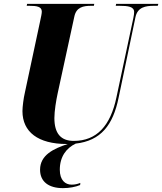

<svg xmlns="http://www.w3.org/2000/svg" viewBox="-20 -734 838 992"><path d="M325 10H330C257 34 187 67 187 143C187 205 232 238 305 238C338 238 370 232 394 222L395 211C380 217 367 220 350 220C317 220 289 197 289 143C289 75 323 31 371 8C501 -7 564 -87 593 -230L680 -646C691 -697 732 -704 775 -704H795L798 -714H580L578 -704H597C641 -704 673 -700 673 -672C673 -667 672 -653 669 -641L582 -233C551 -83 479 -6 361 -6C293 -6 261 -46 261 -124C261 -161 270 -215 278 -252L364 -648C374 -697 410 -704 451 -704H465L467 -714H120L118 -704H131C170 -704 196 -700 196 -674C196 -664 192 -646 187 -623L108 -253C102 -228 96 -182 96 -160C96 -52 177 10 325 10Z"/></svg>

Font: Noto Serif Display SemiCondensed ExtraBold
Style: Italic
Weight: 800
Width: 4
Italic angle: -12°
Designer: Monotype Design Team
Foundry: Monotype Imaging Inc.
Version: Version 2.009